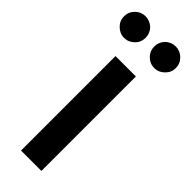

<svg xmlns="http://www.w3.org/2000/svg" viewBox="-360 -983 1006 1006"><g transform="rotate(45 143.0 -479.5)"><path d="M67 0H218V-700H67ZM31 -959Q-2 -959 -25 -936Q-49 -912 -49 -879Q-49 -846 -25 -823Q-1 -799 31 -799Q63 -799 88 -823Q111 -846 111 -879Q111 -912 88 -936Q63 -959 31 -959ZM255 -959Q222 -959 198 -936Q175 -912 175 -879Q175 -846 198 -823Q222 -799 255 -799Q287 -799 311 -823Q335 -846 335 -879Q335 -912 311 -936Q287 -959 255 -959Z"/></g></svg>

Font: Unageo
Style: ExtraBold
Weight: 800
Designer: Richard Sepsi
Foundry: Richard Sepsi
Version: Version 2.000